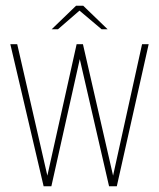

<svg xmlns="http://www.w3.org/2000/svg" viewBox="-20 -649 555 669"><path d="M132 0 16 -495H40L145 -37L247 -495H269L374 -37L475 -495H498L387 0H360L258 -443L159 0ZM160 -547 245 -629H270L355 -547H334L257 -612L182 -547Z"/></svg>

Font: Alumni Sans Thin
Style: Regular
Weight: 100
Designer: Robert E. Leuschke
Foundry: Robert E. Leuschke
Version: Version 1.018